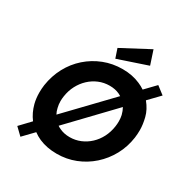

<svg xmlns="http://www.w3.org/2000/svg" viewBox="-214 -1105 1255 1307"><g transform="rotate(30 413.5 -451.5)"><path d="M129 33 74 -20 151 -101Q116 -147 100 -208Q90 -248 90 -293Q90 -321 94 -352Q106 -431 141.5 -497Q177 -563 232 -611.5Q287 -660 356 -687Q425 -714 503 -714Q580 -714 641 -687Q667 -676 689 -661L766 -741L827 -694L745 -609Q785 -560 798 -508Q811 -456 811 -412Q811 -383 807 -352Q796 -274 760 -208Q724 -142 669 -93Q614 -44 545.5 -17Q477 10 400 10Q322 10 260 -17Q231 -30 207 -48ZM579 -546Q570 -551 561 -556Q527 -572 483 -572Q438 -572 398.5 -555.5Q359 -539 327.5 -509.5Q296 -480 275 -440Q254 -400 247 -352Q244 -332 244 -314Q244 -288 250 -264Q255 -240 266 -220ZM420 -132Q464 -132 503.5 -148.5Q543 -165 574.5 -194.5Q606 -224 626.5 -264Q647 -304 654 -352Q657 -373 657 -392Q657 -418 652 -440Q645 -468 632 -491L317 -162Q328 -154 340 -149Q375 -132 420 -132ZM423 -750 399 -821 616 -936 652 -827Z"/></g></svg>

Font: Lexend SemBd
Style: Italic
Weight: 600
Italic angle: -8.13011°
Designer: Bonnie Shaver-Troup, Thomas Jockin
Foundry: Lexend
Version: Version 1.007